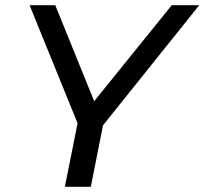

<svg xmlns="http://www.w3.org/2000/svg" viewBox="-20 -720 788 740"><path d="M748 -700H642L343 -330L193 -700H94L279 -245L230 0H330L377 -237Z"/></svg>

Font: AWKNG-Font Medium
Style: Italic
Weight: 500
Italic angle: -11.3°
Designer: Awakening Church
Foundry: Awakening Church
Version: Version 1.700;PS 001.700;hotconv 1.0.88;makeotf.lib2.5.64775